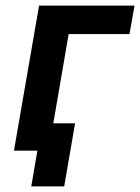

<svg xmlns="http://www.w3.org/2000/svg" viewBox="-20 -540 502 688"><path d="M30 0H114L92 128H210L249 -98H171L226 -418H444L462 -520H120Z"/></svg>

Font: Fixel Display 20240404 SemiBold
Style: Italic
Weight: 600
Italic angle: -10°
Designer: AlfaBravo + MacPaw
Foundry: Kyrylo Tkachov, Marchela Mozhyna, Serhii Makarenko, Maria Weinstein, Zakhar Kryvoshyya
Version: Version 1.211;Glyphs 3.2 (3225)